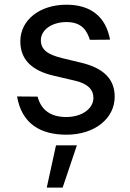

<svg xmlns="http://www.w3.org/2000/svg" viewBox="-20 -573 566 833"><path d="M370 -400.2 457.4 -400.9C439.3 -500 374.6 -552.6 268.1 -552.6C153.8 -552.6 68.2 -487.2 68.2 -393.8C68.2 -318.2 113.3 -267.4 214.1 -244.3L305 -223C359.7 -210.6 385.3 -185 385.3 -148.1C385.3 -102.6 336.6 -65.3 267.4 -65.3C201 -65.3 158.7 -94.5 143.1 -153.8L54 -154.5C74.6 -35.9 155.5 11.4 268.8 11.4C389.9 11.4 477.6 -58.2 477.6 -153.4C477.6 -229.8 429.7 -277.7 331.7 -301.1L248.9 -321C185.7 -336.6 157.3 -358 157.3 -398.4C157.3 -444.2 206 -477.3 268.5 -477.3C335.9 -477.3 357.2 -439.3 370 -400.2ZM182.9 240.8H251.8L313.6 57.5H223Z"/></svg>

Font: GiG Sans Text
Style: Regular
Weight: 400
Designer: Andreas Faust
Version: Version 1.100;FEAKit 1.0